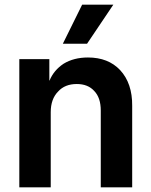

<svg xmlns="http://www.w3.org/2000/svg" viewBox="-20 -802 650 825"><path d="M63 3V-548H192V-456H193Q211 -500 253 -528Q297 -555 358 -555Q445 -555 496 -501Q549 -444 548 -347V3H413V-327Q413 -382 385 -411Q358 -441 310 -441Q259 -441 230 -409Q198 -377 198 -320V3ZM467 -782 354 -614H250L333 -782Z"/></svg>

Font: Sinter Bold
Style: Regular
Weight: 700
Foundry: Adobe & rsms
Version: Version 1.000